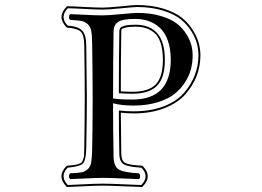

<svg xmlns="http://www.w3.org/2000/svg" viewBox="-20 -706 1040 762"><path d="M428.7 -296.4Q428.7 -191.4 430.7 -85Q431.2 -44.4 452.6 -32.7Q474.1 -21 531.7 -18.1Q536.1 -13.7 536.1 -6.6Q536.1 0.5 531.7 4.9Q512.2 4.4 465.8 2.2Q419.4 0 388.7 0Q360.8 0 320.1 2.2Q279.3 4.4 258.3 4.9Q253.9 0.5 253.9 -6.6Q253.9 -13.7 258.3 -18.1Q288.1 -19.5 301.8 -21.7Q315.4 -23.9 326.9 -33.4Q338.4 -43 341.6 -59.8Q344.7 -76.7 345.7 -108.9Q347.7 -206.5 347.7 -320.8Q347.7 -408.2 345.7 -536.1Q345.2 -567.9 341.8 -584.7Q338.4 -601.6 327.1 -611.1Q315.9 -620.6 302 -623Q288.1 -625.5 258.3 -627Q253.9 -631.3 253.9 -638.4Q253.9 -645.5 258.3 -649.9Q279.8 -649.4 320.1 -647.2Q360.4 -645 387.7 -645Q409.2 -645 460.7 -649.9Q512.2 -654.8 523.4 -654.8Q576.2 -654.8 617.2 -642.8Q658.2 -630.9 681.4 -612.8Q704.6 -594.7 719.5 -570.8Q734.4 -546.9 739.5 -526.4Q744.6 -505.9 744.6 -485.8Q744.6 -458.5 738 -432.4Q731.4 -406.2 714.4 -379.4Q697.3 -352.5 671.6 -332.5Q646 -312.5 604.5 -299.8Q563 -287.1 510.7 -287.1Q459.5 -287.1 428.7 -296.4ZM430.7 -583Q428.7 -455.1 428.7 -321.3V-315.4Q451.2 -311 505.4 -311Q657.2 -311 657.7 -467.8Q657.7 -513.2 645.5 -546.4Q633.3 -579.6 612.5 -597.4Q591.8 -615.2 568.1 -623Q544.4 -630.9 516.6 -630.9Q466.3 -630.9 449 -619.1Q431.6 -607.4 430.7 -583ZM459.5 -258.8Q460 -177.7 461.4 -95.7Q461.9 -67.4 476.6 -59.3Q491.2 -51.3 543.5 -48.3H544.9L545.9 -47.4Q586.9 -6.3 545.4 35.2L543.9 36.1H542Q516.6 35.6 467.3 33.2Q418 30.8 388.7 30.8Q357.9 30.8 313.2 33.2Q268.6 35.6 247.6 36.1H246.1L244.6 35.2Q203.6 -5.9 243.7 -46.9L245.1 -48.3H246.6Q265.6 -50.3 273.4 -51Q281.2 -51.8 291.3 -54.9Q301.3 -58.1 304 -61.5Q306.6 -64.9 310.1 -73.5Q313.5 -82 313.7 -91.6Q314 -101.1 314.5 -119.1Q316.4 -247.6 316.4 -320.8Q316.4 -402.3 314.5 -525.4Q314 -567.9 299.8 -580.8Q285.6 -593.8 247.1 -596.2L245.1 -596.7L243.7 -598.1Q204.1 -638.7 244.6 -679.7L246.1 -681.2H247.6Q273.9 -680.7 318.1 -678.2Q362.3 -675.8 387.7 -675.8Q409.2 -675.8 460.2 -680.9Q511.2 -686 523.4 -686Q582.5 -686 628.7 -671.6Q674.8 -657.2 701.7 -635.7Q728.5 -614.3 745.8 -585.9Q763.2 -557.6 769.3 -533.4Q775.4 -509.3 775.4 -485.8Q775.4 -444.8 761 -406.2Q746.6 -367.7 716.8 -333Q687 -298.3 633.5 -277.1Q580.1 -255.9 510.7 -255.9Q481.4 -256.3 459.5 -258.8ZM451.7 -263.2V-267.6L456.1 -267.1Q479 -264.2 510.7 -264.2Q579.1 -264.2 630.9 -284.4Q682.6 -304.7 711.2 -338.4Q739.7 -372.1 753.7 -409.4Q767.6 -446.8 767.6 -485.8Q767.6 -507.8 762 -531.2Q756.3 -554.7 739.5 -581.8Q722.7 -608.9 697 -629.6Q671.4 -650.4 626.2 -664.3Q581.1 -678.2 523.4 -678.2Q511.7 -678.2 460.9 -673.1Q410.2 -668 387.7 -668Q361.8 -668 318.4 -670.4Q274.9 -672.9 249 -673.3Q215.8 -638.7 248.5 -604.5Q288.1 -601.6 304.9 -585.9Q321.8 -570.3 322.3 -525.4Q324.2 -402.8 324.7 -320.8Q324.7 -247.1 322.3 -118.7Q321.3 -69.8 309.3 -57.4Q297.4 -44.9 248.5 -40.5Q215.8 -6.3 249 28.3Q268.1 27.8 312.7 25.4Q357.4 22.9 388.7 22.9Q418.9 22.9 468 25.4Q517.1 27.8 541 28.3Q574.2 -6.3 541.5 -40.5Q490.2 -43.5 472.2 -53.5Q454.1 -63.5 453.6 -95.2Q451.7 -195.8 451.7 -263.2ZM461.4 -582Q459.5 -476.6 459.5 -343.3Q482.9 -341.8 505.4 -341.8Q569.8 -341.8 598.1 -371.1Q626.5 -400.4 626.5 -467.8Q626.5 -508.3 617.2 -536.1Q607.9 -564 590.8 -577.1Q573.7 -590.3 556.4 -595.2Q539.1 -600.1 516.6 -600.1Q490.7 -600.1 477.5 -596.4Q464.4 -592.8 462.9 -590.1Q461.4 -587.4 461.4 -582ZM453.6 -582.5Q454.1 -590.3 457.5 -595.2Q460.9 -600.1 475.3 -604Q489.7 -607.9 516.6 -607.9Q634.8 -607.9 634.3 -467.8Q634.3 -397.9 603.5 -366Q572.8 -334 505.4 -334Q481.4 -334 455.1 -335.9H451.7V-339.8Q451.7 -467.8 453.6 -582.5Z"/></svg>

Font: Linux Libertine Initials
Style: Initials
Weight: 400
Designer: Philipp H. Poll
Foundry: Philipp H. Poll
Version: Version 5.0.6